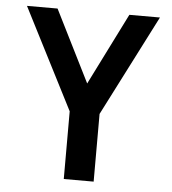

<svg xmlns="http://www.w3.org/2000/svg" viewBox="-51 -747 712 794"><g transform="rotate(5 305.0 -350.0)"><path d="M581 -700H454L305 -402L156 -700H29L243 -281V0H367V-281Z"/></g></svg>

Font: Fervojo
Style: Bold
Weight: 700
Designer: kohakuno
Version: ver.1.0